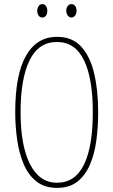

<svg xmlns="http://www.w3.org/2000/svg" viewBox="-20 -903 551 933"><path d="M457 -358Q457 -286 448 -219.5Q439 -153 416.5 -101.5Q394 -50 355.5 -20Q317 10 257 10Q197 10 157.5 -21Q118 -52 95.5 -104.5Q73 -157 63.5 -223Q54 -289 54 -358Q54 -541 106.5 -632.5Q159 -724 257 -724Q331 -724 374.5 -676.5Q418 -629 437.5 -546.5Q457 -464 457 -358ZM80 -358Q80 -195 126 -105Q172 -15 257 -15Q345 -15 388 -103Q431 -191 431 -358Q431 -522 388 -610.5Q345 -699 257 -699Q167 -699 123.5 -609.5Q80 -520 80 -358ZM161 -850Q161 -863 167.5 -873Q174 -883 186 -883Q197 -883 203.5 -873.5Q210 -864 210 -850Q210 -836 203.5 -827Q197 -818 186 -818Q174 -818 167.5 -827.5Q161 -837 161 -850ZM302 -851Q302 -864 309 -873.5Q316 -883 327 -883Q338 -883 345 -874Q352 -865 352 -851Q352 -837 345 -827.5Q338 -818 327 -818Q316 -818 309 -828Q302 -838 302 -851Z"/></svg>

Font: Noto Sans Telugu ExtraCondensed Thin
Style: Regular
Weight: 100
Width: 2
Designer: Jelle Bosma - Monotype Design Team
Foundry: Monotype Imaging Inc.
Version: Version 2.005; ttfautohint (v1.8.4.7-5d5b)